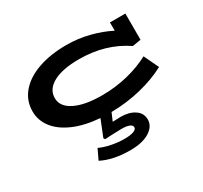

<svg xmlns="http://www.w3.org/2000/svg" viewBox="-154 -697 1253 1186"><g transform="rotate(-30 472.0 -104.5)"><path d="M648 165Q648 213 598 244.5Q548 276 459 276Q339 276 257 234L291 162Q325 178 371.5 187.5Q418 197 463 197Q506 197 529 188.5Q552 180 552 165Q552 150 532.5 142Q513 134 477 134Q455 134 428.5 135.5Q402 137 389 137L359 139L352 128L399 11Q292 3 214.5 -30.5Q137 -64 96.5 -116.5Q56 -169 56 -233Q56 -311 105.5 -368Q155 -425 242 -455Q329 -485 441 -485Q524 -485 602.5 -465Q681 -445 745 -412V-471H855V-284L795 -274Q654 -370 465 -370Q347 -370 281.5 -334.5Q216 -299 216 -236Q216 -175 286 -140Q356 -105 479 -105Q574 -105 661.5 -126.5Q749 -148 820 -186L870 -81Q790 -38 687.5 -13Q585 12 478 13H477L453 69L510 67Q570 67 609 93Q648 119 648 165Z"/></g></svg>

Font: BioRhyme Expanded ExtraBold
Style: Regular
Weight: 800
Width: 7
Designer: Aoife Mooney
Foundry: Aoife Mooney Type
Version: Version 1.001